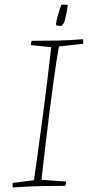

<svg xmlns="http://www.w3.org/2000/svg" viewBox="-20 -820 400 847"><path d="M36 7Q35 -5 36 -13L130 -25Q137 -77 147 -147.5Q157 -218 167.5 -298Q178 -378 188 -458.5Q198 -539 206 -612L116 -621Q116 -632 120 -640Q180 -640 233 -641Q286 -642 346 -647Q348 -639 347 -627L240 -615Q229 -553 218.5 -478Q208 -403 198 -323Q188 -243 179 -166.5Q170 -90 163 -27L272 -19Q271 -14 270.5 -9.5Q270 -5 268 0Q221 0 183.5 0.5Q146 1 110.5 2.5Q75 4 36 7ZM228 -708Q228 -709 228 -711Q228 -713 227 -715Q230 -736 237 -759Q244 -782 251 -799Q259 -800 266.5 -799.5Q274 -799 279 -798Q277 -777 271 -751Q265 -725 262 -719Q261 -718 256.5 -712Q252 -706 250 -706Q241 -705 228 -708Z"/></svg>

Font: Labrada ExtraLight
Style: Italic
Weight: 200
Italic angle: -7°
Designer: Mercedes Jáuregui
Foundry: Omnibus-Type Team
Version: Version 1.000; ttfautohint (v1.8.4.7-5d5b)